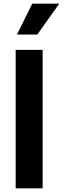

<svg xmlns="http://www.w3.org/2000/svg" viewBox="-20 -1020 403 1040"><path d="M154.8 -1000H300.8L182.1 -833H71.8ZM64.9 0V-750H210.9V0Z"/></svg>

Font: Oakes Grotesk
Style: Bold
Weight: 700
Designer: Samuel Oakes
Foundry: Samuel Oakes
Version: Version 1.0 | wf-rip DC20170320